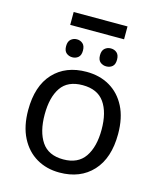

<svg xmlns="http://www.w3.org/2000/svg" viewBox="-124 -924 852 1023"><g transform="rotate(15 302.5 -413.0)"><path d="M551 -269Q551 -136 483.5 -63Q416 10 301 10Q230 10 174.5 -22.5Q119 -55 87 -117.5Q55 -180 55 -269Q55 -402 122 -474Q189 -546 304 -546Q377 -546 432.5 -513.5Q488 -481 519.5 -419.5Q551 -358 551 -269ZM146 -269Q146 -174 183.5 -118.5Q221 -63 303 -63Q384 -63 422 -118.5Q460 -174 460 -269Q460 -364 422 -418Q384 -472 302 -472Q220 -472 183 -418Q146 -364 146 -269ZM451 -836V-765H154V-836ZM209 -700Q228 -700 241.5 -688Q255 -676 255 -650Q255 -624 241.5 -612.5Q228 -601 209 -601Q190 -601 176 -612.5Q162 -624 162 -650Q162 -676 176 -688Q190 -700 209 -700ZM396 -700Q416 -700 429.5 -688Q443 -676 443 -650Q443 -624 429.5 -612.5Q416 -601 396 -601Q377 -601 363 -612.5Q349 -624 349 -650Q349 -676 363 -688Q377 -700 396 -700Z"/></g></svg>

Font: Noto IKEA Arabic
Style: Regular
Weight: 400
Designer: Monotype Design Team
Foundry: Monotype Imaging Inc.
Version: Version 1.200